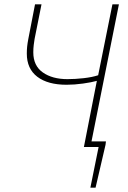

<svg xmlns="http://www.w3.org/2000/svg" viewBox="-20 -680 592 888"><path d="M398 188 436 0H392L397 -26H470L468 -10L422 188ZM368 0 428 -306Q403 -299 363.5 -293.5Q324 -288 288 -288Q201 -288 152.5 -325Q104 -362 104 -432Q104 -449 105.5 -464Q107 -479 111 -500L142 -660H172L140 -500Q138 -488 136 -472Q134 -456 134 -438Q134 -376 178 -345Q222 -314 292 -314Q328 -314 367.5 -318.5Q407 -323 434 -332L500 -660H530L398 0Z"/></svg>

Font: Source Sans Variable
Style: Italic
Weight: 200
Italic angle: -11°
Designer: Paul D. Hunt
Foundry: Adobe Systems Incorporated
Version: Version 3.006;hotconv 1.0.111;makeotfexe 2.5.65597